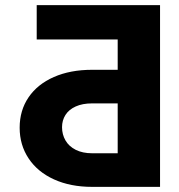

<svg xmlns="http://www.w3.org/2000/svg" viewBox="-20 -728 699 748"><path d="M56.6 -230.5Q56.6 -297.9 91.3 -348.9Q126 -399.9 189.9 -428Q253.9 -456.1 338.9 -456.1H438.5V-574.2H123V-708H603.5V0H338.9Q254.4 0 190.4 -29.1Q126.5 -58.1 91.6 -110.6Q56.6 -163.1 56.6 -230.5ZM438.5 -325.2H338.9Q301.3 -325.2 274.9 -313.2Q248.5 -301.3 235.1 -280.3Q221.7 -259.3 221.7 -232.4Q221.7 -204.1 235.1 -180.9Q248.5 -157.7 275.1 -144.3Q301.8 -130.9 338.9 -130.9H438.5Z"/></svg>

Font: Pretendard JP ExtraBold
Style: Regular
Weight: 800
Designer: Base glyphs from Inter by Rasmus Andersson; Hangeul glyphs from Noto Sans CJK(Source Han Sans) by Jang Soo-young and Kan
Foundry: Kil Hyung-jin
Version: Version 1.309